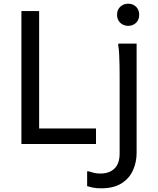

<svg xmlns="http://www.w3.org/2000/svg" viewBox="-20 -780 856 1040"><path d="M96 0V-720H192V-84H500V0ZM528 240Q501 240 482.5 236Q464 232 452 228V148H460Q472 152 487.5 156Q503 160 524 160Q572 160 600 133Q628 106 628 52V-372Q628 -392 627.5 -424Q627 -456 625.5 -487Q624 -518 620 -536L622 -544H720V48Q720 98 700.5 142Q681 186 638.5 213Q596 240 528 240ZM674 -640Q649 -640 631.5 -656.5Q614 -673 614 -700Q614 -727 631.5 -743.5Q649 -760 674 -760Q700 -760 717 -743.5Q734 -727 734 -700Q734 -673 717 -656.5Q700 -640 674 -640Z"/></svg>

Font: Kufam
Style: Regular
Weight: 400
Designer: Wael Morcos, Artur Schmal
Foundry: Original Type
Version: Version 1.301; ttfautohint (v1.8.3)